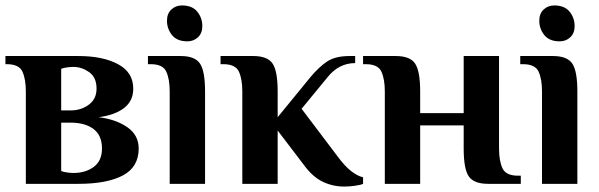

<svg xmlns="http://www.w3.org/2000/svg" viewBox="-21 -676 2201 706"><path d="M74 0V-340Q74 -385 61.5 -412.5Q49 -440 4 -440H-1V-470H267Q357 -470 413 -440Q469 -410 469 -350Q469 -305 435.5 -279Q402 -253 342 -245Q406 -237 447.5 -208Q489 -179 489 -130Q489 -62 431 -31Q373 0 267 0ZM204 -270H239Q277 -270 305.5 -291Q334 -312 334 -350Q334 -392 306.5 -411Q279 -430 249 -430Q241 -430 228 -428.5Q215 -427 204 -423ZM249 -40Q294 -40 324 -62.5Q354 -85 354 -130Q354 -178 323 -201.5Q292 -225 239 -225H204V-47Q215 -43 228 -41.5Q241 -40 249 -40Z M668 -524Q630 -524 611.5 -547Q593 -570 593 -600Q593 -626 609 -641Q625 -656 648 -656Q686 -656 704.5 -633Q723 -610 723 -580Q723 -554 707 -539Q691 -524 668 -524ZM603 0V-340Q603 -385 590.5 -412.5Q578 -440 533 -440H523V-470H643Q696 -470 714.5 -442Q733 -414 733 -340V0Z M1245 10Q1203 10 1166 -7.5Q1129 -25 1096 -70L1000 -196V0H870V-340Q870 -385 857.5 -412.5Q845 -440 800 -440H790V-470H910Q963 -470 981.5 -442Q1000 -414 1000 -340V-245L1121 -393Q1152 -430 1182 -450Q1212 -470 1265 -470H1285V-444Q1226 -444 1185 -394L1088 -276L1221 -100Q1247 -65 1270 -47Q1293 -29 1314 -24V0Q1306 4 1285 7Q1264 10 1245 10Z M1394 0V-340Q1394 -385 1381.5 -412.5Q1369 -440 1324 -440H1314V-470H1434Q1487 -470 1505.5 -442Q1524 -414 1524 -340V-260H1684V-470H1814V-130Q1814 -85 1826.5 -57.5Q1839 -30 1884 -30H1894V0H1774Q1722 0 1703 -27Q1684 -54 1684 -130V-215H1524V0Z M2037 -524Q1999 -524 1980.5 -547Q1962 -570 1962 -600Q1962 -626 1978 -641Q1994 -656 2017 -656Q2055 -656 2073.5 -633Q2092 -610 2092 -580Q2092 -554 2076 -539Q2060 -524 2037 -524ZM1972 0V-340Q1972 -385 1959.5 -412.5Q1947 -440 1902 -440H1892V-470H2012Q2065 -470 2083.5 -442Q2102 -414 2102 -340V0Z"/></svg>

Font: El Messiri
Style: Bold
Weight: 700
Designer: Mohamed Gaber
Foundry: Kief Type Foundry
Version: Version 2.020; ttfautohint (v1.8.3)